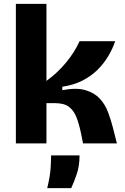

<svg xmlns="http://www.w3.org/2000/svg" viewBox="-20 -741 645 992"><path d="M62 0V-721H220V-323Q249 -344 274.5 -368Q300 -392 321.5 -418Q343 -444 360.5 -471.5Q378 -499 391 -528H575Q562 -489 539 -450.5Q516 -412 483 -379.5Q450 -347 404.5 -324Q359 -301 302 -293V-275Q374 -289 420.5 -275.5Q467 -262 495 -232Q523 -202 538 -162Q553 -122 563 -83L584 0H409L399 -50Q389 -99 375.5 -134Q362 -169 337 -188.5Q312 -208 265 -208H220V0ZM224 231Q239 169 241.5 128Q244 87 244 62H391Q391 117 376 160Q361 203 348 231Z"/></svg>

Font: Bricolage Grotesque 96pt ExtraBold ExtraBold
Style: Regular
Weight: 800
Version: Version 1.001;gftools[0.9.33.dev8+g029e19f]